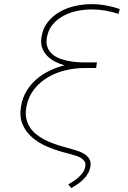

<svg xmlns="http://www.w3.org/2000/svg" viewBox="-20 -741 627 941"><path d="M560.5 -672.9Q496.6 -694.8 428.2 -694.8Q395 -694.8 359.6 -687.7Q324.2 -680.7 293.5 -664.8Q262.7 -648.9 240.2 -623.3Q217.8 -597.7 210.4 -560.5Q205.1 -533.7 211.2 -514.2Q217.3 -494.6 231 -480.7Q244.6 -466.8 263.9 -458Q283.2 -449.2 305.2 -444.3Q327.1 -439.5 349.6 -437.3Q372.1 -435.1 391.6 -435.1H455.1L451.2 -407.7H391.1Q345.2 -407.2 299.1 -396Q252.9 -384.8 213.9 -361.6Q174.8 -338.4 146.7 -302.7Q118.7 -267.1 109.4 -217.3Q103.5 -187 108.4 -162.6Q113.3 -138.2 125.5 -118.7Q137.7 -99.1 156.2 -84Q174.8 -68.8 197.3 -57.1Q219.7 -45.4 244.4 -36.6Q269 -27.8 293.5 -21L331.1 -10.7Q346.7 -6.3 364.3 -0.2Q381.8 5.9 396 15.4Q410.2 24.9 418.2 39.1Q426.3 53.2 423.3 73.7Q420.4 92.8 411.4 108.6Q402.3 124.5 389.2 137.7Q376 150.9 360.4 161.4Q344.7 171.9 329.6 180.7L314.5 163.1Q327.1 155.8 340.8 146.7Q354.5 137.7 366.7 126.5Q378.9 115.2 387.5 102.1Q396 88.9 398.4 72.8Q400.4 58.1 393.6 48.6Q386.7 39.1 375.7 32.5Q364.7 25.9 351.6 22Q338.4 18.1 327.6 15.1L290 4.9Q248.5 -6.3 208 -23.9Q167.5 -41.5 137 -68.1Q106.4 -94.7 90.6 -131.6Q74.7 -168.5 83 -219.2Q89.8 -261.2 109.6 -294.2Q129.4 -327.1 158 -352.1Q186.5 -377 222.2 -394Q257.8 -411.1 296.4 -420.9Q271.5 -427.7 249 -439.5Q226.6 -451.2 210.4 -468Q194.3 -484.9 186.5 -507.3Q178.7 -529.8 183.1 -558.6Q189.9 -602.5 214.6 -633.3Q239.3 -664.1 273.9 -683.6Q308.6 -703.1 349.4 -711.9Q390.1 -720.7 429.2 -720.7Q464.8 -720.7 499 -714.4Q533.2 -708 566.9 -696.8Z"/></svg>

Font: Roboto Mono Thin
Style: Italic
Weight: 250
Designer: Google
Version: Version 2.000985; 2015; ttfautohint (v1.3)